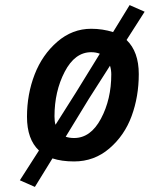

<svg xmlns="http://www.w3.org/2000/svg" viewBox="-20 -625 588 754"><path d="M338 -512Q383 -512 424 -499L489 -605L548 -579L477 -468Q525 -422 525 -334Q525 -246 497 -169.5Q469 -93 409.5 -42Q350 9 271 9Q222 9 186 -3L117 109L58 83L133 -34Q86 -78 86 -166.5Q86 -255 116 -332.5Q146 -410 205 -461Q264 -512 338 -512ZM271 -83Q336 -83 376.5 -159Q417 -235 417 -333Q417 -350 412 -367L329 -237L238 -88Q253 -83 271 -83ZM338 -420Q274 -420 234 -343Q194 -266 194 -168Q194 -148 198 -135L279 -263L372 -414Q357 -420 338 -420Z"/></svg>

Font: Titillium Web
Style: SemiBold Italic
Weight: 600
Italic angle: -13°
Version: Version 1.001;PS 57.000;hotconv 1.0.70;makeotf.lib2.5.55311